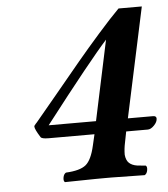

<svg xmlns="http://www.w3.org/2000/svg" viewBox="-47 -653 609 698"><g transform="rotate(-5 257.0 -304.0)"><path d="M293.9 -209 356 -501Q293.5 -432.1 121.1 -209ZM410.2 -209H502Q514.2 -209 514.2 -199.2Q514.2 -187 502.2 -174.6Q490.2 -162.1 479 -162.1H399.9L392.1 -122.1Q387.2 -99.6 387.2 -78.1Q389.2 -57.6 399.7 -47.9Q410.2 -38.1 429.2 -35.2Q431.2 -34.7 460 -32.2Q465.8 -27.8 463.6 -15.1Q461.4 -2.4 453.1 2L333 0H308.1Q291.5 0 272.9 0.2Q254.4 0.5 223.1 1Q191.9 1.5 162.1 2Q156.2 -2.4 158.4 -15.1Q160.6 -27.8 168.9 -32.2Q220.2 -34.7 241.7 -52.2Q263.2 -69.8 274.9 -122.1L284.2 -162.1H117.2Q91.8 -162.1 87.9 -168.9Q68.8 -199.2 68.8 -209Q68.8 -210.9 70.6 -213.4Q72.3 -215.8 75.2 -219Q78.1 -222.2 79.1 -223.1Q103.5 -252 160.2 -320.6Q216.8 -389.2 252.2 -431.6Q287.6 -474.1 333.5 -526.1Q379.4 -578.1 411.1 -609.9H496.1Z"/></g></svg>

Font: Common Serif
Style: Bold Italic
Weight: 700
Italic angle: -12°
Designer: Philipp H. Poll, Khaled Hosny
Foundry: Stefan Peev, Context Ltd.
Version: Version 1.026